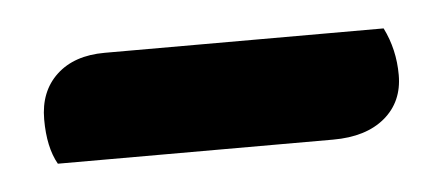

<svg xmlns="http://www.w3.org/2000/svg" viewBox="-25 -739 362 157"><g transform="rotate(-5 156.0 -660.5)"><path d="M302 -665Q302 -643 286.5 -630Q271 -617 244 -617H18Q10 -631 10 -654Q10 -677 24.5 -690.5Q39 -704 64 -704H293Q302 -686 302 -665Z"/></g></svg>

Font: Sansita
Style: Bold
Weight: 700
Designer: Pablo Cosgaya
Foundry: Omnibus-Type
Version: Version 1.006